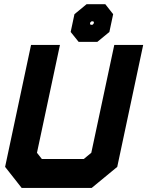

<svg xmlns="http://www.w3.org/2000/svg" viewBox="-20 -920 721 940"><path d="M86 0 5 -103 132 -700H273.5L161 -172L185 -141.5H390L427 -172L539.5 -700H681L554 -103L429 0ZM135.5 -71H409.5L490.5 -135.5L595.5 -629.5L490.5 -135.5L409.5 -71H135.5L82.5 -136.5L187.5 -629.5L82.5 -136.5ZM365 -715 326 -763.5 344.5 -850.5 404 -899.5H495.5L534 -850.5L515.5 -763.5L456.5 -715ZM393 -757.5H447L478.5 -783L489 -833L468.5 -859H414.5L383 -833L372.5 -783ZM393 -757.5 372.5 -783 383 -833 414.5 -859H468.5L489 -833L478.5 -783L447 -757.5ZM424 -798.5H432.5L438 -803.5L440 -811L436.5 -815.5H428L422.5 -811L420.5 -803.5Z"/></svg>

Font: Tourney Black
Style: Italic
Weight: 900
Italic angle: -12°
Version: Version 1.015